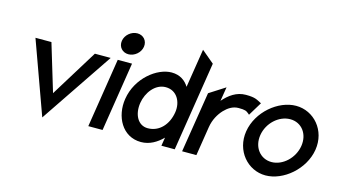

<svg xmlns="http://www.w3.org/2000/svg" viewBox="-78 -918 2122 1208"><g transform="rotate(15 983.0 -314.5)"><path d="M79 -451 250 22 569 -451H466L276 -143L183 -451Z M609 -573C603 -533 631 -502 670 -502C709 -502 747 -533 753 -573C759 -613 731 -644 692 -644C653 -644 615 -613 609 -573ZM544 0H637L708 -451H615Z M724 -226C705 -108 767 11 889 11C945 11 991 -17 1029 -55L1020 0H1107L1199 -582L1117 -651L1077 -399C1055 -435 1019 -462 964 -462C870 -462 746 -367 724 -226ZM822 -226C833 -295 883 -363 952 -363C1025 -363 1061 -295 1050 -226C1037 -143 983 -84 908 -84C843 -84 810 -150 822 -226Z M1155 0H1248L1278 -190C1286 -241 1310 -281 1336 -309C1360 -334 1390 -355 1428 -355C1472 -355 1479 -350 1494 -338L1502 -331L1556 -420C1525 -435 1516 -447 1451 -447C1391 -447 1344 -413 1306 -369L1321 -461L1218 -395Z M1512 -226C1491 -95 1584 11 1700 11C1816 11 1942 -95 1963 -226C1984 -357 1891 -462 1775 -462C1659 -462 1533 -357 1512 -226ZM1604 -226C1617 -307 1687 -371 1761 -371C1835 -371 1884 -307 1871 -226C1858 -145 1788 -80 1715 -80C1641 -80 1591 -145 1604 -226Z"/></g></svg>

Font: Charger Sport
Style: BdNrwObl
Weight: 700
Designer: Jasper
Foundry: Cannot Into Space Fonts
Version: Version 1.1